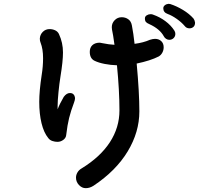

<svg xmlns="http://www.w3.org/2000/svg" viewBox="-20 -892 1040 1003"><path d="M945 -756Q928 -776 903 -793.5Q878 -811 856 -819Q833 -827 833 -849Q833 -858 841 -864.5Q849 -871 860 -872Q866 -872 869 -871Q903 -860 936 -840Q969 -820 991 -795Q997 -787 999 -774Q999 -759 990.5 -751.5Q982 -744 970 -744Q954 -744 945 -756ZM836 -702Q815 -741 760 -766Q748 -771 742.5 -777Q737 -783 737 -796Q737 -806 746.5 -812Q756 -818 767 -818Q775 -818 781 -815Q815 -803 844 -781.5Q873 -760 891 -732Q896 -724 896 -715Q896 -702 887 -693Q878 -684 864 -684Q856 -684 848 -689Q840 -694 836 -702ZM835 -645Q835 -630 828 -617Q821 -604 809 -597Q766 -575 694 -560Q708 -410 708 -310Q708 -202 647 -101Q586 0 469 78Q449 91 428 91Q408 91 392.5 74.5Q377 58 377 36Q377 22 384.5 9Q392 -4 406 -12Q504 -72 554 -149Q604 -226 604 -315Q604 -419 591 -551Q558 -552 527 -558Q496 -564 475 -574Q449 -586 449 -621Q449 -643 462 -655.5Q475 -668 498 -669Q504 -669 512 -667Q551 -659 578 -658Q571 -711 565 -738Q564 -741 564 -750Q564 -771 579 -786.5Q594 -802 616 -802Q635 -802 650 -791.5Q665 -781 669 -759Q677 -718 683 -663Q729 -669 763 -684Q778 -689 790 -689Q810 -689 822.5 -677Q835 -665 835 -645ZM372 -380Q372 -370 367 -357Q350 -312 341 -275.5Q332 -239 326 -188Q325 -172 311 -161.5Q297 -151 280 -151Q267 -151 253.5 -155.5Q240 -160 232 -171Q209 -199 197 -248Q185 -297 185 -360Q185 -417 198 -502Q205 -545 205 -588Q205 -636 192 -669Q188 -678 188 -690Q189 -711 203.5 -725.5Q218 -740 239 -740Q255 -740 268.5 -733.5Q282 -727 288 -714Q309 -669 309 -618Q309 -572 296 -493Q290 -456 285.5 -410.5Q281 -365 281 -339V-321Q291 -348 313 -386Q328 -406 345 -406Q358 -406 364.5 -398.5Q371 -391 372 -380Z"/></svg>

Font: Tsukimi Rounded SemiBold
Style: Regular
Weight: 600
Designer: Takashi Funayama
Foundry: Takashi Funayama
Version: Version 1.032; ttfautohint (v1.8.3)